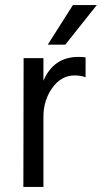

<svg xmlns="http://www.w3.org/2000/svg" viewBox="-20 -736 401 756"><path d="M237 -560H168L267 -716H361ZM151 0H72L73 -507H151V-418Q191 -512 289 -512Q307 -512 317 -510V-432Q296 -439 274 -439Q221 -439 186 -390Q151 -341 151 -277Z"/></svg>

Font: Hind Madurai
Style: Regular
Weight: 400
Designer: Jyotish Sonowal
Foundry: Indian Type Foundry
Version: Version 0.702;PS 1.0;hotconv 1.0.81;makeotf.lib2.5.63406